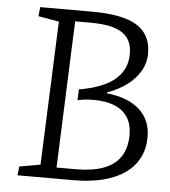

<svg xmlns="http://www.w3.org/2000/svg" viewBox="-51 -748 703 794"><g transform="rotate(5 300.5 -350.5)"><path d="M545 -549Q545 -509 525 -475Q505 -441 470.5 -415.5Q436 -390 390 -374V-370Q477 -361 525 -318.5Q573 -276 573 -204Q573 -156 553.5 -118Q534 -80 496.5 -53.5Q459 -27 405 -13.5Q351 0 282 0H51L55 -37L142 -52L166 -648L80 -663L84 -701H299Q428 -701 486.5 -664Q545 -627 545 -549ZM273 -376Q334 -386 378.5 -407Q423 -428 446.5 -461.5Q470 -495 470 -541Q470 -600 429 -627.5Q388 -655 297 -655H233L209 -46H290Q357 -46 403.5 -63Q450 -80 474 -116Q498 -152 498 -207Q498 -251 479 -280Q460 -309 424.5 -323.5Q389 -338 339 -338Q320 -338 304.5 -336.5Q289 -335 271 -331Z"/></g></svg>

Font: Literata Light
Style: Italic
Weight: 300
Italic angle: -2°
Designer: Latin by Veronika Burian and Jose Scaglione. Greek by Irene Vlachou. Cyrillic by Vera Evstafieva
Foundry: TypeTogether
Version: Version 3.103;gftools[0.9.29]